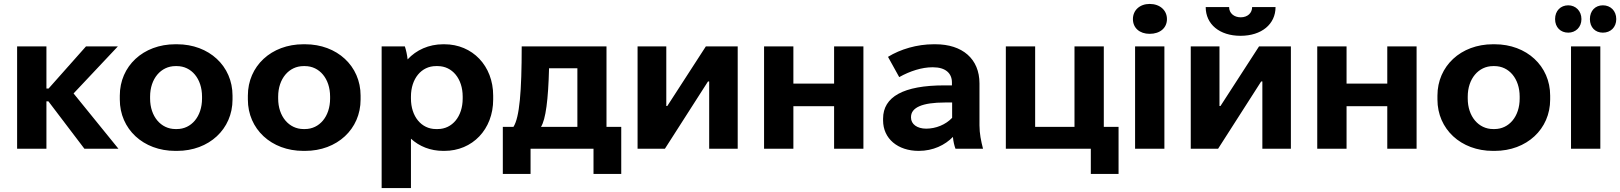

<svg xmlns="http://www.w3.org/2000/svg" viewBox="-20 -756 8236 976"><path d="M67 0H216V-241H226L409 0H582L354 -281L579 -520H417L227 -306H216V-520H67Z M871 11H880C1043 11 1162 -100 1162 -250V-270C1162 -420 1043 -531 880 -531H871C708 -531 589 -420 589 -270V-250C589 -100 708 11 871 11ZM872 -100C798 -100 743 -164 743 -255V-265C743 -356 798 -420 872 -420H879C953 -420 1007 -356 1007 -265V-255C1007 -164 953 -100 879 -100Z M1522 11H1531C1694 11 1813 -100 1813 -250V-270C1813 -420 1694 -531 1531 -531H1522C1359 -531 1240 -420 1240 -270V-250C1240 -100 1359 11 1522 11ZM1523 -100C1449 -100 1394 -164 1394 -255V-265C1394 -356 1449 -420 1523 -420H1530C1604 -420 1658 -356 1658 -265V-255C1658 -164 1604 -100 1530 -100Z M1920 200H2069V-51C2111 -12 2168 11 2233 11H2239C2382 11 2487 -99 2487 -250V-270C2487 -421 2382 -531 2239 -531H2233C2160 -531 2096 -502 2052 -454C2050 -475 2044 -503 2038 -520H1920ZM2196 -100C2122 -100 2069 -164 2069 -255V-265C2069 -356 2122 -420 2196 -420H2205C2279 -420 2332 -356 2332 -265V-255C2332 -164 2279 -100 2205 -100Z M2536 128H2677V0H2997V128H3138V-111H3063V-520H2632C2632 -291 2621 -159 2590 -111H2536ZM2730 -111C2754 -149 2767 -249 2771 -409H2915V-111Z M3221 0H3360L3579 -342H3585V0H3730V-520H3568L3372 -217H3367V-520H3221Z M3864 0H4013V-216H4220V0H4369V-520H4220V-331H4013V-520H3864Z M4650 11C4724 11 4784 -19 4824 -60C4826 -37 4831 -16 4837 0H4977C4967 -39 4959 -77 4959 -119V-332C4959 -457 4872 -531 4735 -531H4726C4642 -531 4557 -506 4494 -467L4551 -364C4606 -395 4667 -414 4719 -414H4723C4787 -414 4819 -383 4819 -337V-322H4780C4573 -322 4469 -264 4469 -153V-144C4469 -51 4544 11 4650 11ZM4688 -102C4642 -102 4611 -125 4611 -158V-161C4611 -209 4667 -235 4784 -235H4820V-157C4787 -122 4737 -102 4688 -102Z M5525 128H5666V-111H5591V-520H5442V-111H5242V-520H5093V0H5525Z M5824 -584C5877 -584 5912 -614 5912 -659C5912 -704 5876 -736 5824 -736C5774 -736 5739 -704 5739 -659C5739 -614 5773 -584 5824 -584ZM5750 0H5899V-520H5750Z M6109 -720C6109 -633 6179 -574 6286 -574C6393 -574 6464 -633 6464 -720H6345C6345 -690 6322 -668 6287 -668C6253 -668 6228 -689 6228 -720ZM6033 0H6172L6391 -342H6397V0H6542V-520H6380L6184 -217H6179V-520H6033Z M6676 0H6825V-216H7032V0H7181V-520H7032V-331H6825V-520H6676Z M7569 11H7578C7741 11 7860 -100 7860 -250V-270C7860 -420 7741 -531 7578 -531H7569C7406 -531 7287 -420 7287 -270V-250C7287 -100 7406 11 7569 11ZM7570 -100C7496 -100 7441 -164 7441 -255V-265C7441 -356 7496 -420 7570 -420H7577C7651 -420 7705 -356 7705 -265V-255C7705 -164 7651 -100 7577 -100Z M8128 -590C8167 -590 8196 -617 8196 -659C8196 -701 8167 -729 8128 -729C8089 -729 8062 -701 8062 -659C8062 -617 8089 -590 8128 -590ZM7952 -590C7989 -590 8019 -617 8019 -659C8019 -701 7989 -729 7952 -729C7913 -729 7885 -701 7885 -659C7885 -617 7913 -590 7952 -590ZM7966 0H8115V-520H7966Z"/></svg>

Font: Fixel Display Bold
Style: Bold
Weight: 700
Designer: AlfaBravo + MacPaw
Foundry: Kyrylo Tkachov, Marchela Mozhyna, Serhii Makarenko, Maria Weinstein, Zakhar Kryvoshyya
Version: Version 1.211